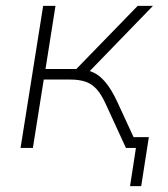

<svg xmlns="http://www.w3.org/2000/svg" viewBox="-20 -504 571 654"><path d="M423 130 443 0H409L415 -37H487L461 130ZM50 0 127 -484H169L135 -269H240L449 -484H501L280 -256L253 -268Q277 -267 298.5 -257Q320 -247 340 -223Q360 -199 380 -156L452 0H409L340 -150Q325 -183 308.5 -201Q292 -219 270.5 -226Q249 -233 220 -233H129L92 0Z"/></svg>

Font: Nunito Sans 12pt ExtraLight
Style: Italic
Weight: 200
Italic angle: -9°
Designer: Vernon Adams
Foundry: Vernon Adams
Version: Version 3.101;gftools[0.9.27]